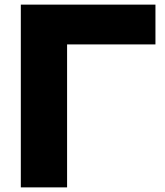

<svg xmlns="http://www.w3.org/2000/svg" viewBox="-20 -760 712 830"><path d="M70 -740H652V-568H270V50H70Z"/></svg>

Font: OA Gothic ExtraBold
Style: Regular
Weight: 800
Designer: Choi Chi-young, Lee Jaesang, Lee Juhyun, Han Dohee
Foundry: DDUNGSANG CORP.
Version: Version 1.000;Build 20210203